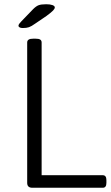

<svg xmlns="http://www.w3.org/2000/svg" viewBox="-20 -884 524 904"><path d="M132 0Q108 0 108 -23V-684Q108 -693 115 -697.5Q122 -702 138 -702H146Q163 -702 169.5 -697.5Q176 -693 176 -684V-59H464Q481 -59 481 -36V-23Q481 0 464 0ZM87 -752Q78 -752 72.5 -755Q67 -758 67 -763Q67 -767 71 -772.5Q75 -778 81 -784L136 -841Q150 -855 162 -859.5Q174 -864 198 -864Q216 -864 227 -860Q238 -856 238 -849Q238 -843 230 -834.5Q222 -826 199 -809L146 -773Q128 -760 116.5 -756Q105 -752 87 -752Z"/></svg>

Font: Asap Light
Style: Regular
Weight: 300
Designer: Pablo Cosgaya
Foundry: Omnibus-Type
Version: Version 3.001